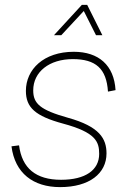

<svg xmlns="http://www.w3.org/2000/svg" viewBox="-20 -754 539 786"><path d="M201 -610H231L323 -709L373 -610H399L337 -734H315ZM226 12C346 12 416 -44 416 -126C416 -186 388 -236 258 -272C144 -304 116 -330 116 -384C116 -460 182 -512 278 -512C372 -512 416 -473 422 -379L453 -385C447 -487 384 -542 282 -542C159 -542 86 -470 86 -382C86 -314 124 -279 238 -248C372 -212 386 -174 386 -124C386 -58 330 -18 230 -18C127 -18 70 -65 58 -159L27 -155C41 -45 116 12 226 12Z"/></svg>

Font: Geist Thin
Style: Italic
Weight: 100
Italic angle: -12°
Designer: Basement.studio, Andrés Briganti, Mateo Zaragoza
Foundry: Basement.studio, Vercel, Andrés Briganti, Guido Ferreyra, Mateo Zaragoza
Version: Version 1.500